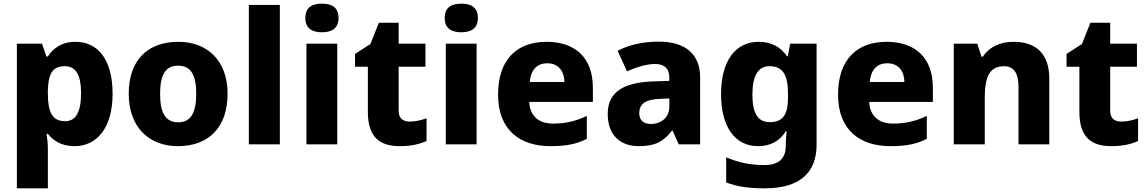

<svg xmlns="http://www.w3.org/2000/svg" viewBox="-20 -787 6258 1047"><path d="M392 -559C314 -559 269 -522 241 -479H233L209 -549H72V240H241V28C241 -4 238 -32 234 -57H241C268 -24 309 10 387 10C507 10 594 -88 594 -276C594 -460 515 -559 392 -559ZM333 -426C393 -426 422 -380 422 -278C422 -175 393 -126 335 -126C263 -126 241 -179 241 -277V-292C243 -382 265 -426 333 -426Z M1221 -276C1221 -458 1109 -559 953 -559C784 -559 682 -458 682 -276C682 -92 794 10 950 10C1118 10 1221 -92 1221 -276ZM853 -276C853 -377 882 -429 951 -429C1022 -429 1050 -377 1050 -276C1050 -174 1022 -120 952 -120C881 -120 853 -174 853 -276Z M1506 0V-760H1337V0Z M1736 -767C1686 -767 1645 -750 1645 -689C1645 -629 1686 -611 1736 -611C1785 -611 1826 -629 1826 -689C1826 -750 1785 -767 1736 -767ZM1819 -549H1651V0H1819Z M2213 -124C2177 -124 2154 -143 2154 -182V-423H2300V-549H2154V-663H2046L2000 -547L1916 -493V-423H1986V-176C1986 -31 2059 10 2161 10C2225 10 2270 -2 2306 -18V-142C2275 -131 2247 -124 2213 -124Z M2496 -767C2446 -767 2405 -750 2405 -689C2405 -629 2446 -611 2496 -611C2545 -611 2586 -629 2586 -689C2586 -750 2545 -767 2496 -767ZM2579 -549H2411V0H2579Z M2961 -559C2802 -559 2696 -466 2696 -271C2696 -78 2815 10 2981 10C3070 10 3126 -2 3180 -30V-155C3119 -126 3065 -113 2995 -113C2914 -113 2869 -159 2866 -231H3213V-309C3213 -473 3116 -559 2961 -559ZM2964 -442C3026 -442 3057 -398 3058 -340H2869C2875 -410 2912 -442 2964 -442Z M3573 -560C3485 -560 3408 -542 3348 -510L3399 -398C3452 -421 3504 -438 3553 -438C3601 -438 3630 -415 3630 -362V-346L3536 -343C3377 -336 3294 -283 3294 -166C3294 -46 3366 10 3463 10C3554 10 3597 -15 3644 -74H3648L3681 0H3798V-364C3798 -493 3716 -560 3573 -560ZM3579 -248 3630 -250V-206C3630 -147 3586 -111 3530 -111C3492 -111 3466 -128 3466 -170C3466 -217 3495 -245 3579 -248Z M4117 -559C3992 -559 3912 -457 3912 -274C3912 -92 3990 10 4114 10C4184 10 4233 -20 4265 -71H4270C4267 -48 4265 -22 4265 -3V8C4265 77 4227 113 4150 113C4069 113 4007 99 3940 71V208C4003 232 4067 240 4150 240C4339 240 4433 157 4433 1V-549H4289L4276 -480H4272C4238 -529 4189 -559 4117 -559ZM4176 -426C4250 -426 4277 -377 4277 -275V-254C4277 -160 4248 -121 4178 -121C4113 -121 4083 -168 4083 -271C4083 -374 4114 -426 4176 -426Z M4815 -559C4656 -559 4550 -466 4550 -271C4550 -78 4669 10 4835 10C4924 10 4980 -2 5034 -30V-155C4973 -126 4919 -113 4849 -113C4768 -113 4723 -159 4720 -231H5067V-309C5067 -473 4970 -559 4815 -559ZM4818 -442C4880 -442 4911 -398 4912 -340H4723C4729 -410 4766 -442 4818 -442Z M5508 -559C5435 -559 5375 -532 5340 -478H5332L5309 -549H5181V0H5350V-250C5350 -363 5373 -426 5455 -426C5510 -426 5534 -387 5534 -311V0H5702V-358C5702 -499 5624 -559 5508 -559Z M6093 -124C6057 -124 6034 -143 6034 -182V-423H6180V-549H6034V-663H5926L5880 -547L5796 -493V-423H5866V-176C5866 -31 5939 10 6041 10C6105 10 6150 -2 6186 -18V-142C6155 -131 6127 -124 6093 -124Z"/></svg>

Font: Noto Sans Bengali UI ExtraBold
Style: Regular
Weight: 800
Designer: Jelle Bosma - Monotype Design Team
Foundry: Monotype Imaging Inc.
Version: Version 2.003